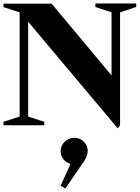

<svg xmlns="http://www.w3.org/2000/svg" viewBox="-20 -721 804 1105"><path d="M658 18 142 -596V-50L235 -20V0H0V-20L93 -50V-650L0 -680V-700H277L622 -287V-650L529 -681V-701H764V-681L671 -650V0ZM356 364 329 348 386 222Q362 216 345.5 195.5Q329 175 329 149Q329 117 352.5 94.5Q376 72 409 72Q440 72 462.5 94.5Q485 117 485 149Q485 160 479 176.5Q473 193 465 205Z"/></svg>

Font: Wittgenstein Extrabold
Style: Regular
Weight: 800
Designer: Jörg Drees
Foundry: Jörg Drees
Version: Version 1.303; ttfautohint (v1.8.4.7-5d5b)